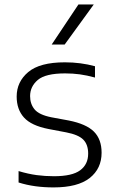

<svg xmlns="http://www.w3.org/2000/svg" viewBox="-20 -828 515 858"><path d="M219.5 9.5Q176.5 9.5 138 4.2Q99.5 -1 63 -12.5V-63.5Q106.5 -50.5 144 -45.5Q181.5 -40.5 221 -40.5Q302.5 -40.5 338.2 -67Q374 -93.5 374 -141.5Q374 -182 352.2 -204Q330.5 -226 276 -236.5L197 -251.5Q120 -266.5 87.2 -302.8Q54.5 -339 54.5 -396.5Q54.5 -462.5 106.2 -506Q158 -549.5 270 -549.5Q340.5 -549.5 404.5 -532V-481.5Q368 -491.5 336.5 -495.8Q305 -500 271 -500Q183.5 -500 149 -470.8Q114.5 -441.5 114.5 -398.5Q114.5 -363.5 134.5 -339.2Q154.5 -315 209 -304L287.5 -289.5Q365.5 -274 399.8 -239.8Q434 -205.5 434 -145.5Q434 -74.5 380.8 -32.5Q327.5 9.5 219.5 9.5ZM211 -629 330.5 -808H399L269 -629Z"/></svg>

Font: Encode Sans SmExp Lt
Style: Regular
Weight: 300
Width: 6
Designer: Multiple Designers
Foundry: Impallari Type
Version: Version 3.002; ttfautohint (v1.8.3) -l 8 -r 50 -G 200 -x 14 